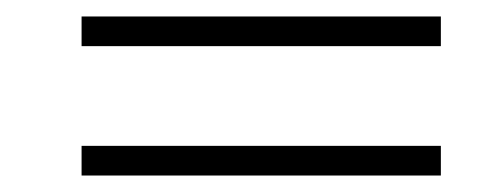

<svg xmlns="http://www.w3.org/2000/svg" viewBox="-20 -442 610 233"><path d="M79 -386H515V-422H79ZM79 -229H515V-265H79Z"/></svg>

Font: Fixel Display 20240404 ExLight
Style: Italic
Weight: 200
Italic angle: -10°
Designer: AlfaBravo + MacPaw
Foundry: Kyrylo Tkachov, Marchela Mozhyna, Serhii Makarenko, Maria Weinstein, Zakhar Kryvoshyya
Version: Version 1.211;Glyphs 3.2 (3225)